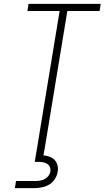

<svg xmlns="http://www.w3.org/2000/svg" viewBox="-20 -755 542 995"><path d="M174 0 289 -698H122L128 -735H502L496 -698H329L214 0ZM57 220 63 183H163Q175 183 187.5 181Q200 179 211.5 173Q223 167 231 156.5Q239 146 241 134Q243 122 238.5 111Q234 100 224.5 94Q215 88 203.5 86Q192 84 180 84H160L174 0H214L205 50Q222 52 237.5 57.5Q253 63 263.5 74.5Q274 86 278 102Q282 118 279 135Q276 154 264.5 172.5Q253 191 235 201.5Q217 212 196.5 216Q176 220 157 220Z"/></svg>

Font: Iosevka SS18 Extralight
Style: Italic
Weight: 200
Italic angle: -9°
Monospace: yes
Designer: Belleve Invis
Foundry: Belleve Invis
Version: Version 25.1.1; ttfautohint (v1.8.4)